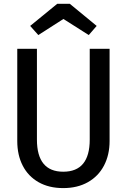

<svg xmlns="http://www.w3.org/2000/svg" viewBox="-20 -959 655 992"><path d="M546.2 -230.3Q546.2 -158.5 517.2 -103.3Q488.2 -48.2 434.1 -17.7Q380 12.8 306.7 12.8Q232.8 12.8 179.2 -17.7Q125.6 -48.2 97.4 -103.1Q69.2 -157.9 69.2 -230.3V-706.7H170.8V-237.9Q170.8 -154.9 204.9 -113.3Q239 -71.8 306.7 -71.8Q443.6 -71.8 443.6 -237.9V-706.7H546.2ZM275.9 -939.5H340.5L479.5 -825.1L438.5 -777.9L307.7 -861L177.9 -777.9L135.9 -825.1Z"/></svg>

Font: Fira Code Fixed Retina
Style: Regular
Weight: 450
Monospace: yes
Designer: Carrois Corporate, Edenspiekermann AG, Nikita Prokopov
Foundry: Carrois Corporate, Edenspiekermann AG, Nikita Prokopov
Version: Version 5.002